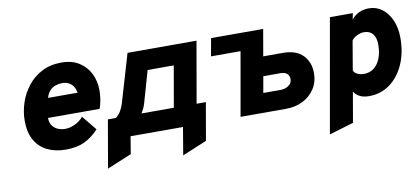

<svg xmlns="http://www.w3.org/2000/svg" viewBox="-68 -754 2587 1187"><g transform="rotate(-10 1226.0 -160.0)"><path d="M296.5 12Q231.5 12 181.8 -11.8Q132 -35.5 103.8 -84Q75.5 -132.5 75.5 -207Q75.5 -264 94 -320Q112.5 -376 148.8 -422Q185 -468 238 -495.5Q291 -523 360.5 -523Q427 -523 472.2 -494Q517.5 -465 540.5 -417.5Q563.5 -370 563.5 -314Q563.5 -287 559.2 -258.2Q555 -229.5 544.5 -200H220.5Q220.5 -171 233.5 -152.2Q246.5 -133.5 267.8 -124.2Q289 -115 314.5 -115Q346 -115 378 -131Q410 -147 428.5 -171L503.5 -79Q465.5 -36.5 416.2 -12.2Q367 12 296.5 12ZM242.5 -322H427.5Q424 -345 413.2 -361.8Q402.5 -378.5 385 -387.8Q367.5 -397 344.5 -397Q322 -397 301.5 -390Q281 -383 265.5 -366.5Q250 -350 242.5 -322Z M531.5 173 583.5 -127H633.5Q653 -142 665.2 -162.5Q677.5 -183 685.5 -209L774.5 -511H1207.5L1140.5 -127H1198.5L1157.5 109L1003.5 173L1032.5 0H703.5L685.5 109ZM794.5 -127H997.5L1042.5 -385H878.5L821.5 -186Q816.5 -169 810 -155.2Q803.5 -141.5 794.5 -127Z M1279 -400 1299 -511H1603L1583 -400ZM1394 0 1484 -511H1626L1597 -344H1720Q1804 -344 1846 -300Q1888 -256 1888 -189Q1888 -132 1860.2 -89.5Q1832.5 -47 1785.2 -23.5Q1738 0 1679 0ZM1558 -121H1666Q1695.5 -121 1717.2 -136Q1739 -151 1739 -177Q1739 -198 1725 -210.5Q1711 -223 1683 -223H1576Z M1919 203 2045 -511H2189L2181 -472Q2223 -523 2291 -523Q2338 -523 2374.2 -495.5Q2410.5 -468 2431.2 -419.8Q2452 -371.5 2452 -309Q2452 -216 2419.5 -143.5Q2387 -71 2330 -29.5Q2273 12 2200 12Q2166.5 12 2143 0.8Q2119.5 -10.5 2105 -33L2072 157ZM2193 -129Q2228.5 -129 2254.8 -149.2Q2281 -169.5 2295.5 -206.2Q2310 -243 2310 -293Q2310 -336.5 2290.5 -359.8Q2271 -383 2235 -383Q2214 -383 2191 -371.5Q2168 -360 2158 -344L2127 -162Q2131.5 -147 2150 -138Q2168.5 -129 2193 -129Z"/></g></svg>

Font: Overpass Black
Style: Italic
Weight: 900
Italic angle: -10°
Designer: Delve Withrington, Dave Bailey, Thomas Jockin
Foundry: Delve Fonts LLC
Version: Version 4.000